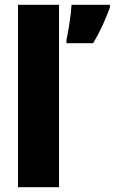

<svg xmlns="http://www.w3.org/2000/svg" viewBox="-20 -780 478 800"><path d="M438 -749V-760H278C276 -719 265 -650 257 -614V-600H368C398 -650 419 -697 438 -749ZM226 0V-760H55V0Z"/></svg>

Font: Noto Sans Condensed Black
Style: Regular
Weight: 900
Width: 3
Designer: Monotype Design Team
Foundry: Monotype Imaging Inc.
Version: Version 2.013